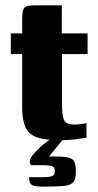

<svg xmlns="http://www.w3.org/2000/svg" viewBox="-20 -525 370 724"><path d="M202.8 3.7Q148.8 3.7 118.6 -7.4Q88.4 -18.6 76 -45.4Q63.7 -72.2 63.7 -118.7V-321.1H20.8V-399H63.7V-450.3Q63.7 -475.1 67.2 -486.8Q70.8 -498.6 82.1 -501.8Q93.3 -505 116.6 -505H213.3Q213.3 -500.9 213.1 -494.9Q213 -488.9 213 -480.1V-399H310.2V-321.1H213.7V-130.9Q213.7 -91.2 221.1 -73.2Q228.6 -55.3 261.9 -55.3Q271.1 -55.3 285.6 -57.3Q300.1 -59.3 306.1 -61V-6.1Q299.1 -5.1 271.4 -0.7Q243.7 3.7 202.8 3.7ZM144 178.8Q109.3 178.8 99.5 172Q89.7 165.2 89.7 143.2Q92.6 143.2 104.7 143.2Q116.8 143.2 140.1 143.2Q167.3 143.2 177 138.8Q186.6 134.5 186.6 121.7Q186.6 105.7 177.4 101.8Q168.3 97.9 139.5 97.9H97.1Q95.9 97.9 93.6 92.8Q91.3 87.6 93.4 78.1Q95.5 68.7 106.3 56.3Q113.1 49.2 121.2 40.6Q129.4 32 138.8 23.8Q148.2 15.5 157.5 8.7Q166.7 1.9 174.9 -1.3H219.2L164.9 65.3Q208.5 64.4 230.2 67.6Q251.9 70.7 259.1 83.2Q266.2 95.7 266.2 123.1Q266.2 150.4 256.1 162.1Q246.1 173.7 219.8 176.3Q193.4 178.8 144 178.8Z"/></svg>

Font: Genos Thin
Style: Regular
Weight: 100
Designer: Robert E. Leuschke
Foundry: Robert E. Leuschke
Version: Version 1.010